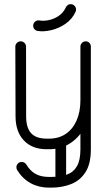

<svg xmlns="http://www.w3.org/2000/svg" viewBox="-20 -706 506 914"><path d="M62 104.2Q58 98 58 90.5Q58 80.4 65.1 72.7Q72.1 65 83.5 65Q90.6 65 96.2 68.4Q101.8 71.8 105 76.8Q123.5 107.6 149.2 121.9Q175 136.2 212.5 136.2H224.9Q267.5 136.2 298.6 125.1Q329.8 113.9 346.2 85.3Q362.8 56.8 362.8 5V-484.4Q362.8 -494.1 370.1 -501.7Q377.5 -509.2 388.2 -509.2Q399 -509.2 405.8 -501.7Q412.5 -494.1 412.5 -484.4V5Q412.5 74 386.9 113.7Q361.4 153.4 318.5 170.3Q275.6 187.2 224.9 187.2H212.5Q165 187.2 126.3 166.2Q87.6 145.1 62 104.2ZM362.8 -228.9Q362.8 -239.6 370.1 -247Q377.5 -254.4 388.2 -254.4Q399 -254.4 405.8 -247Q412.5 -239.6 412.5 -228.9Q412.5 -161.8 387.2 -108.9Q361.9 -56.1 317 -25.9Q272.1 4.4 213.5 4.4H202.1Q133.2 4.4 93.6 -37.4Q54 -79.2 54 -152.4L53 -484.4Q53 -494.1 60.4 -501.7Q67.8 -509.2 78.5 -509.2Q89.2 -509.2 96.6 -501.7Q104 -494.1 104 -484.4L104.4 -152.4Q104.4 -98 128.1 -72Q151.9 -46 202.1 -46H213.5Q259.2 -46 292.8 -68.4Q326.2 -90.8 344.5 -132.2Q362.8 -173.6 362.8 -228.9ZM294.8 150.2Q294.8 161 287.4 168.4Q280 175.8 269.2 175.8Q258.5 175.8 251.1 168.4Q243.8 161 243.8 150.2V-24.5Q243.8 -35.2 251.1 -42.6Q258.5 -50 269.2 -50Q280 -50 287.4 -42.6Q294.8 -35.2 294.8 -24.5ZM293.1 -670.2Q296.6 -678.1 303.6 -682.6Q310.6 -687.1 319.2 -686.1Q329.6 -684.8 336.3 -676.7Q343 -668.6 342 -657.9Q341.6 -656.4 341.2 -654.6Q340.9 -652.8 340.5 -651.2Q323.5 -614.2 291.2 -592.3Q259 -570.4 223.4 -562.3Q187.9 -554.2 160.9 -558.5Q150.1 -559.5 143.4 -567.8Q136.8 -576 138.1 -586.1Q139.1 -596.5 147.1 -603.2Q155 -609.9 165.8 -608.9Q186.6 -605 211.9 -610.1Q237.2 -615.2 259.2 -630.2Q281.1 -645.1 293.1 -670.2Z"/></svg>

Font: Libertine-Super Thin
Style: Regular
Weight: 100
Designer: Bastien Sozeau
Foundry: NBR — Bastien Sozeau
Version: Version 2.003;gftools[0.9.33]